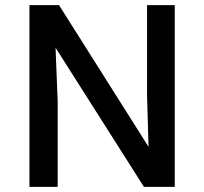

<svg xmlns="http://www.w3.org/2000/svg" viewBox="-20 -731 798 751"><path d="M95.2 0V-710.9H210.9L561 -156.7L555.2 -356V-710.9H663.6V0H543L197.3 -544.4L205.6 -334.5V0Z"/></svg>

Font: Comme Medium
Style: Regular
Weight: 500
Version: Version 1.000;gftools[0.9.27]